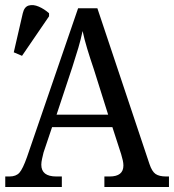

<svg xmlns="http://www.w3.org/2000/svg" viewBox="-20 -747 695 767"><path d="M1 0V-42H18Q44 -42 57.5 -57Q71 -72 88 -120L292 -714H369L577 -92Q587 -62 601.5 -52Q616 -42 644 -42H655V0H397V-42H418Q473 -42 473 -86Q473 -95 470.5 -106.5Q468 -118 464 -131L429 -239H188L154 -138Q151 -126 148 -112.5Q145 -99 145 -89Q145 -42 205 -42H227V0ZM206 -289H412L355 -470Q340 -514 328.5 -552Q317 -590 310 -623Q303 -590 293 -556Q283 -522 269 -479ZM68 -524 35 -538 71 -694Q77 -720 95 -725Q113 -730 135 -720.5Q157 -711 176 -694V-682Z"/></svg>

Font: Noto Serif SemiCondensed
Style: Regular
Weight: 400
Width: 4
Designer: Monotype Design Team
Foundry: Monotype Imaging Inc.
Version: Version 2.013